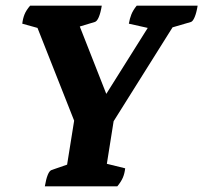

<svg xmlns="http://www.w3.org/2000/svg" viewBox="-20 -661 721 681"><path d="M139 0Q148 -53 163 -58L218 -77L243 -233L113 -562L59 -577Q61 -595 67 -610Q73 -625 87 -641H341Q337 -616 330.5 -600.5Q324 -585 316 -583L263 -567L357 -328L504 -562L437 -577Q440 -595 446 -610Q452 -625 465 -641H681Q677 -616 670.5 -600.5Q664 -585 657 -583L592 -564L383 -231L359 -80L424 -64Q422 -46 416 -31.5Q410 -17 396 0Z"/></svg>

Font: Petrona ExtraBold
Style: Italic
Weight: 800
Italic angle: -9°
Designer: Ringo R. Seeber
Foundry: Ringo R. Seeber
Version: Version 2.001; ttfautohint (v1.8.3)